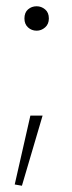

<svg xmlns="http://www.w3.org/2000/svg" viewBox="-20 -458 229 613"><path d="M97 -360Q81 -360 69.5 -370.5Q58 -381 58 -399Q58 -418 69.5 -428Q81 -438 97 -438Q112 -438 124 -428Q136 -418 136 -399Q136 -381 124 -370.5Q112 -360 97 -360ZM27 131 77 -89H116L50 135Z"/></svg>

Font: Murecho Thin ExtraLight
Style: Regular
Weight: 250
Version: Version 1.010